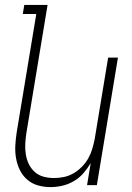

<svg xmlns="http://www.w3.org/2000/svg" viewBox="-20 -755 540 783"><path d="M186 8Q159 8 134.5 1Q110 -6 91 -22.5Q72 -39 61 -61.5Q50 -84 45.5 -109.5Q41 -135 42.5 -162Q44 -189 48 -215L128 -698H73L79 -735H174L87 -209Q84 -188 83 -166.5Q82 -145 85.5 -124Q89 -103 98 -85Q107 -67 122 -53.5Q137 -40 157.5 -34.5Q178 -29 200 -29Q220 -29 240 -33Q260 -37 278.5 -47.5Q297 -58 313 -74Q329 -90 339.5 -108.5Q350 -127 356 -147Q362 -167 366 -187L421 -520H461L375 0H335L350 -90Q337 -68 320 -48.5Q303 -29 280.5 -16Q258 -3 234 2.5Q210 8 186 8Z"/></svg>

Font: Iosevka Term Curly XLt Obl
Style: Regular
Weight: 200
Italic angle: -9°
Designer: Belleve Invis
Foundry: Belleve Invis
Version: Version 32.3.0